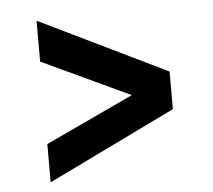

<svg xmlns="http://www.w3.org/2000/svg" viewBox="-42 -630 644 580"><g transform="rotate(-5 280.0 -340.0)"><path d="M89 -95V-211L431 -371L476 -350V-283ZM89 -461V-585L476 -397V-325L431 -301Z"/></g></svg>

Font: Roboto Serif SemiCondensed
Style: Bold
Weight: 700
Width: 4
Designer: Greg Gazdowicz
Foundry: Commercial Type
Version: Version 1.007